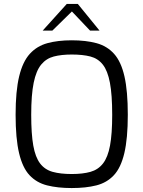

<svg xmlns="http://www.w3.org/2000/svg" viewBox="-20 -946 726 972"><path d="M343 6Q272 6 218.5 -7.5Q165 -21 129.5 -59Q94 -97 76.5 -171Q59 -245 59 -365Q59 -485 77 -559.5Q95 -634 131 -673.5Q167 -713 220 -727.5Q273 -742 343 -742Q415 -742 468.5 -727.5Q522 -713 557.5 -673.5Q593 -634 610 -559.5Q627 -485 627 -365Q627 -245 609.5 -171Q592 -97 556.5 -59Q521 -21 468 -7.5Q415 6 343 6ZM343 -65Q399 -65 438 -76Q477 -87 501.5 -118.5Q526 -150 537 -209Q548 -268 548 -365Q548 -466 536.5 -527Q525 -588 500.5 -619Q476 -650 437.5 -660Q399 -670 343 -670Q291 -670 252.5 -660Q214 -650 188.5 -619Q163 -588 150.5 -527Q138 -466 138 -365Q138 -268 148.5 -209Q159 -150 183 -118.5Q207 -87 246.5 -76Q286 -65 343 -65ZM196 -791 318 -926H374L484 -791H436L344 -888L245 -791Z"/></svg>

Font: Exo Thin
Style: Regular
Weight: 400
Version: Version 2.000